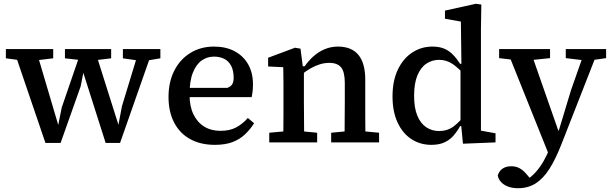

<svg xmlns="http://www.w3.org/2000/svg" viewBox="-20 -752 3232 1014"><path d="M220 3 51 -493H169L290 -84H286L306 -184L412 -493H479L608 -85H604L624 -191L716 -493H788L614 3H538L417 -377H422L406 -296L300 3ZM11 -444V-493H261V-444L151 -431H110ZM323 -444V-493H567V-444L475 -433H422ZM629 -444V-493H827V-444L749 -431H720Z M1115 13Q1039 13 984 -17.5Q929 -48 899.5 -105Q870 -162 870 -240Q870 -319 900.5 -379Q931 -439 985.5 -472.5Q1040 -506 1110 -506Q1173 -506 1219 -481.5Q1265 -457 1290.5 -412.5Q1316 -368 1316 -306Q1316 -287 1314 -269.5Q1312 -252 1309 -239H935V-288H1181Q1201 -296 1207.5 -309Q1214 -322 1214 -341Q1214 -378 1201.5 -403Q1189 -428 1165.5 -440.5Q1142 -453 1110 -453Q1074 -453 1045 -432.5Q1016 -412 998.5 -368Q981 -324 981 -253Q981 -191 1001.5 -148.5Q1022 -106 1058.5 -83.5Q1095 -61 1144 -61Q1194 -61 1228 -79.5Q1262 -98 1289 -129L1322 -101Q1301 -68 1273.5 -42Q1246 -16 1207.5 -1.5Q1169 13 1115 13Z M1402 0V-51L1512 -61H1552L1655 -51V0ZM1476 0Q1476 -30 1476.5 -67Q1477 -104 1477 -143Q1477 -182 1477 -215V-268Q1477 -294 1477 -315Q1477 -336 1476.5 -356Q1476 -376 1476 -397L1396 -401V-447L1538 -500L1567 -495L1581 -387L1585 -386V-215Q1585 -182 1585.5 -143Q1586 -104 1586 -67Q1586 -30 1587 0ZM1729 0V-51L1835 -61H1875L1982 -51V0ZM1799 0Q1800 -30 1800 -67Q1800 -104 1800.5 -142.5Q1801 -181 1801 -215V-313Q1801 -372 1781.5 -396Q1762 -420 1719 -420Q1694 -420 1669.5 -412.5Q1645 -405 1619.5 -390.5Q1594 -376 1568 -354L1562 -402H1589Q1610 -432 1636.5 -455.5Q1663 -479 1695.5 -492.5Q1728 -506 1765 -506Q1836 -506 1872.5 -462.5Q1909 -419 1909 -331V-215Q1909 -181 1909 -142.5Q1909 -104 1909.5 -67Q1910 -30 1910 0Z M2258 13Q2199 13 2152.5 -17.5Q2106 -48 2079.5 -105.5Q2053 -163 2053 -243Q2053 -325 2081 -384Q2109 -443 2157 -474.5Q2205 -506 2264 -506Q2300 -506 2326 -495Q2352 -484 2372 -463.5Q2392 -443 2410 -415H2447L2442 -347Q2403 -392 2370.5 -414Q2338 -436 2299 -436Q2262 -436 2232 -416Q2202 -396 2184.5 -354Q2167 -312 2167 -246Q2167 -182 2184 -141Q2201 -100 2231 -80Q2261 -60 2299 -60Q2342 -60 2374.5 -83.5Q2407 -107 2442 -154L2447 -86H2410Q2394 -57 2374 -34.5Q2354 -12 2326 0.5Q2298 13 2258 13ZM2425 7 2415 -97 2412 -99V-396L2417 -403L2414 -638L2330 -653V-696L2493 -732L2522 -728L2520 -598V-62L2597 -48V0Z M2716 242Q2685 242 2662 233Q2639 224 2625.5 208.5Q2612 193 2609 175Q2615 152 2633.5 139Q2652 126 2680 126Q2705 126 2724 136.5Q2743 147 2761 168L2788 200L2757 207L2763 197Q2790 179 2811.5 154.5Q2833 130 2851 98.5Q2869 67 2884 30L2902 -15L2918 -19L2996 -277L3072 -493H3142L2945 10Q2914 89 2881.5 140Q2849 191 2809 216.5Q2769 242 2716 242ZM2882 73 2655 -493H2778L2928 -64L2950 -54ZM2616 -445V-493H2885V-445L2769 -433H2717ZM2968 -445V-493H3181V-445L3097 -433H3068Z"/></svg>

Font: Source Serif 4 Medium
Style: Regular
Weight: 500
Designer: Frank Grießhammer
Foundry: Adobe Systems Incorporated
Version: Version 4.004;hotconv 1.0.116;makeotfexe 2.5.65601